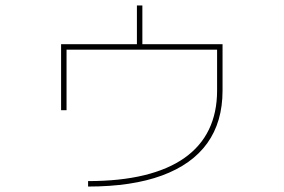

<svg xmlns="http://www.w3.org/2000/svg" viewBox="-20 -660 1040 704"><path d="M303 4Q420 4 508.5 -17.5Q597 -39 656.5 -81Q716 -123 746 -185Q776 -247 776 -328V-478H224V-256H204V-498H482V-640H502V-498H796V-328Q796 -213 740 -135Q684 -57 574 -16.5Q464 24 303 24Z"/></svg>

Font: M PLUS 2 Thin Thin
Style: Regular
Weight: 250
Version: Version 1.001